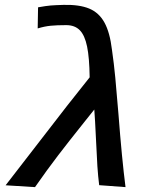

<svg xmlns="http://www.w3.org/2000/svg" viewBox="-20 -763 640 787"><path d="M136 -175.5Q268 -347.5 347.5 -446Q346.5 -526 337 -572.2Q327.5 -618.5 307 -639.2Q286.5 -660 251.5 -660Q213 -660 187.8 -657.5Q162.5 -655 134.5 -646.5L136 -733Q169.5 -739 187.8 -740.5Q206 -742 241 -743Q305.5 -744.5 345.8 -727.8Q386 -711 408.2 -670.5Q430.5 -630 439 -558.5Q447 -503.5 452.5 -445.5Q458 -387.5 465.5 -296Q479.5 -113 494.5 4L386.5 -4Q382 -39.5 379.2 -81.2Q376.5 -123 373.5 -191Q369.5 -277 366.5 -314L323 -259.5Q261 -182 217 -124.5Q173 -67 123.5 4L3 -3.5Q49.5 -63 136 -175.5Z"/></svg>

Font: JuliaMono BoldItalic
Style: Regular
Weight: 700
Italic angle: -9°
Monospace: yes
Designer: cormullion
Foundry: corm
Version: Version 0.049; ttfautohint (v1.8.4)